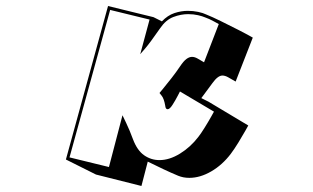

<svg xmlns="http://www.w3.org/2000/svg" viewBox="-20 -549 1040 638"><path d="M199 -19 339 -529 490 -492 518 -478Q537 -498 559.5 -505.5Q582 -513 604 -513Q622 -513 638.5 -509.5Q655 -506 665 -501Q685 -493 713.5 -479Q742 -465 770.5 -450.5Q799 -436 820 -424L763 -278Q749 -286 738.5 -292Q728 -298 719 -298Q704 -298 686 -273L649 -223L673 -211L805 -132Q805 -132 795.5 -115Q786 -98 772.5 -76Q759 -54 747 -38Q719 -1 682 20.5Q645 42 609 42Q589 42 572 35Q548 25 521.5 12.5Q495 0 471 -12L450 69L299 31ZM578 -245Q578 -245 570.5 -230.5Q563 -216 553.5 -201Q544 -186 537 -186Q530 -186 529 -198Q525 -221 517.5 -230.5Q510 -240 510 -240Q510 -240 522 -254.5Q534 -269 550 -289.5Q566 -310 578 -328Q590 -346 599.5 -353Q609 -360 618 -360Q627 -360 636.5 -354.5Q646 -349 658 -342L707 -469Q707 -469 690.5 -478Q674 -487 662 -491Q653 -495 638 -498.5Q623 -502 605 -502Q581 -502 556 -492.5Q531 -483 512 -455Q478 -406 462 -387.5Q446 -369 446 -369L477 -484L346 -516L211 -26L342 6L387 -166Q387 -166 399 -141Q411 -116 422 -86Q436 -49 459 -33Q482 -17 510 -17Q543 -17 578 -38.5Q613 -60 639 -94Q647 -104 659.5 -124Q672 -144 681.5 -161Q691 -178 691 -178Z"/></svg>

Font: Rampart One
Style: Regular
Weight: 400
Designer: Fontworks Inc.
Foundry: Fontworks Inc.
Version: Version 1.100